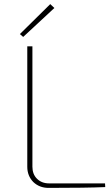

<svg xmlns="http://www.w3.org/2000/svg" viewBox="-20 -916 541 936"><path d="M93 -736 77 -750 225 -896 245 -877ZM138 -103Q138 -67 160 -45Q183 -22 219 -22H492L493 -4Q401 0 217 0Q172 0 142 -29Q113 -59 113 -103V-690H138Z"/></svg>

Font: Taylor Sans Thin
Style: Regular
Weight: 100
Italic angle: -8°
Designer: Natanael Gama
Version: Version 1.001 September 8, 2015